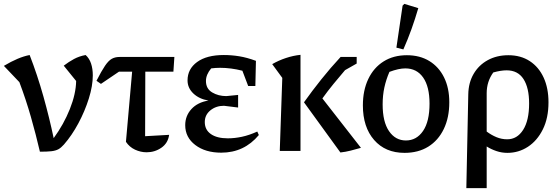

<svg xmlns="http://www.w3.org/2000/svg" viewBox="-34 -779 2889 991"><path d="M172 4Q151 -86 125.5 -175.5Q100 -265 66 -355L-14 -439Q61 -484 119 -495Q159 -392 190 -281.5Q221 -171 243 -66Q295 -137 326.5 -216Q358 -295 359 -361L295 -440Q321 -460 348 -474.5Q375 -489 408 -495Q427 -478 436 -451Q445 -424 445 -390Q445 -336 424.5 -270.5Q404 -205 370.5 -142.5Q337 -80 296 -33Q281 -16 267 -8.5Q253 -1 231.5 1.5Q210 4 172 4Z M487 -346 464 -362Q490 -413 508 -439.5Q526 -466 543 -475.5Q560 -485 583 -485H866L861 -409H716L715 -76L839 -83Q833 -40 799 -16.5Q765 7 723 7Q692 7 663 -6.5Q634 -20 616 -47L648 -409H580Z M1108 9Q1026 9 974 -30.5Q922 -70 922 -133Q922 -181 954 -216Q986 -251 1042 -260Q994 -268 964 -296.5Q934 -325 934 -364Q934 -423 983.5 -459Q1033 -495 1121 -495Q1161 -495 1201 -488.5Q1241 -482 1287 -465L1284 -335H1247L1217 -414Q1158 -429 1102 -429Q1079 -429 1056 -426Q1029 -394 1029 -361Q1029 -321 1061 -302Q1093 -283 1134 -283L1195 -289V-224L1122 -233Q1081 -233 1052 -209.5Q1023 -186 1023 -149Q1023 -109 1054.5 -87Q1086 -65 1142 -65Q1177 -65 1214.5 -73Q1252 -81 1294 -100L1302 -82Q1226 9 1108 9Z M1410 0 1423 -377 1371 -448Q1404 -467 1441.5 -479.5Q1479 -492 1517 -496V0ZM1723 8 1535 -251Q1577 -310 1624.5 -369.5Q1672 -429 1724 -485H1807V-451L1747 -417Q1717 -382 1687.5 -346Q1658 -310 1630 -271L1829 -16Q1801 -8 1775.5 -1.5Q1750 5 1723 8Z M2054 10Q1955 10 1897 -56.5Q1839 -123 1839 -235Q1839 -313 1867 -371.5Q1895 -430 1946 -462Q1997 -494 2066 -494Q2133 -494 2182 -464Q2231 -434 2258 -379.5Q2285 -325 2285 -251Q2285 -172 2256.5 -113Q2228 -54 2176.5 -22Q2125 10 2054 10ZM2061 -54Q2116 -54 2149.5 -103Q2183 -152 2183 -244Q2183 -332 2150 -379Q2117 -426 2058 -426Q2024 -426 1976 -408Q1959 -369 1950 -328Q1941 -287 1941 -240Q1941 -150 1974 -102Q2007 -54 2061 -54ZM2048 -524 2012 -533 2044 -750 2053 -759 2125 -737Q2109 -682 2090 -629Q2071 -576 2048 -524Z M2373 192 2383 -292Q2384 -352 2410.5 -397.5Q2437 -443 2483.5 -468.5Q2530 -494 2590 -494Q2654 -494 2700.5 -463.5Q2747 -433 2772 -378.5Q2797 -324 2797 -251Q2797 -170 2768 -111.5Q2739 -53 2691 -21.5Q2643 10 2585 10Q2555 10 2527.5 0.5Q2500 -9 2478 -23V192ZM2478 -298V-100Q2502 -82 2528.5 -71Q2555 -60 2584 -60Q2635 -60 2666 -108.5Q2697 -157 2697 -245Q2697 -326 2668 -371Q2639 -416 2581 -416Q2551 -416 2512 -405Q2478 -358 2478 -298Z"/></svg>

Font: Piazzolla Medium
Style: Regular
Weight: 500
Designer: Juan Pablo del Peral
Foundry: Huerta Tipografica
Version: Version 1.330